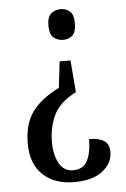

<svg xmlns="http://www.w3.org/2000/svg" viewBox="-53 -579 529 809"><g transform="rotate(-5 212.0 -174.5)"><path d="M268 -186Q199 -151 174 -100Q149 -49 149 16Q149 69 169 105Q189 141 228 141Q271 141 288.5 107Q306 73 306 16Q345 16 368 29.5Q391 43 391 78Q391 124 349.5 157.5Q308 191 228 191Q145 191 96 144.5Q47 98 47 13Q47 -70 84 -121Q121 -172 198 -210L211 -321H257ZM234 -540Q257 -540 273 -526Q289 -512 289 -475Q289 -438 273 -424Q257 -410 234 -410Q211 -410 194 -424Q177 -438 177 -475Q177 -512 194 -526Q211 -540 234 -540Z"/></g></svg>

Font: Noto Serif Thai ExtraCondensed Medium
Style: Regular
Weight: 500
Width: 2
Designer: Monotype Design Team
Foundry: Monotype Imaging Inc.
Version: Version 2.002; ttfautohint (v1.8.4.7-5d5b)